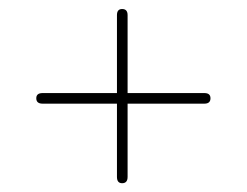

<svg xmlns="http://www.w3.org/2000/svg" viewBox="-20 -559 548 426"><path d="M60.5 -341Q60.5 -352.5 74.5 -352.5H433.5Q447 -352.5 447 -341Q447 -329 433.5 -329H74.5Q60.5 -329 60.5 -341ZM251 -152.5Q239.5 -152.5 239.5 -166.5V-525.5Q239.5 -539 251 -539Q263.1 -539 263.1 -525.5V-166.5Q263.1 -152.5 251 -152.5Z"/></svg>

Font: Fraunces 72pt Light
Style: Regular
Weight: 300
Version: Version 1.000;[0bf87f6ff]